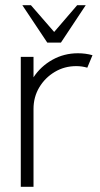

<svg xmlns="http://www.w3.org/2000/svg" viewBox="-20 -719 386 739"><path d="M60 0V-500H109V-421.5Q136.5 -463.5 181.5 -488.8Q226.5 -514 280 -514Q309.5 -514 336 -506.5L316 -458.5Q295.5 -464.5 273.5 -464.5Q228 -464.5 190.8 -442.2Q153.5 -420 131.2 -382.8Q109 -345.5 109 -300V0ZM162 -555 66 -699H99L188.5 -596L277 -699H310L214.5 -555Z"/></svg>

Font: Urbanist ExtraLight
Style: Regular
Weight: 200
Designer: Corey Hu
Foundry: Corey Hu
Version: Version 1.330; ttfautohint (v1.8.4.7-5d5b)